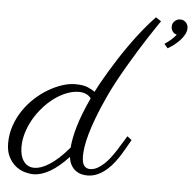

<svg xmlns="http://www.w3.org/2000/svg" viewBox="-59 -704 758 751"><g transform="rotate(5 320.0 -328.5)"><path d="M544.4 -641.6Q539.1 -633.8 526.9 -615.7Q514.6 -597.7 498.5 -572.8Q482.4 -547.9 463.6 -517.6Q444.8 -487.3 426 -455.1Q407.2 -422.9 389.4 -389.9Q371.6 -356.9 357.9 -326.7Q336.4 -279.8 322.5 -242.9Q308.6 -206.1 300.5 -177.2Q292.5 -148.4 289.3 -127.2Q286.1 -106 286.1 -90.8Q286.1 -63 294.7 -52.2Q303.2 -41.5 317.9 -41.5Q333 -41.5 346.9 -49.3Q360.8 -57.1 373.8 -69.3Q386.7 -81.5 398.2 -97.2Q409.7 -112.8 419.7 -128.4Q429.7 -144 438 -158.2Q446.3 -172.4 452.6 -182.1L470.2 -168.5Q464.8 -159.7 456.8 -145.3Q448.7 -130.9 438.5 -113.8Q428.2 -96.7 415 -79.3Q401.9 -62 386 -47.9Q370.1 -33.7 350.8 -24.7Q331.5 -15.6 309.1 -15.6Q298.3 -15.6 286.4 -18.6Q274.4 -21.5 264.2 -28.8Q253.9 -36.1 246.1 -49.1Q238.3 -62 235.8 -82Q199.2 -42.5 164.6 -22.2Q129.9 -2 99.1 -2Q83.5 -2 64.7 -7.3Q45.9 -12.7 29.3 -25.9Q12.7 -39.1 1.5 -60.8Q-9.8 -82.5 -9.8 -114.7Q-9.8 -150.9 1.5 -183.6Q12.7 -216.3 31.7 -244.4Q50.8 -272.5 75.4 -295.2Q100.1 -317.9 127 -333.7Q153.8 -349.6 180.9 -358.4Q208 -367.2 231.9 -367.2Q263.7 -367.2 281.7 -359.4Q299.8 -351.6 309.1 -343.8Q315.9 -357.4 327.6 -378.7Q339.4 -399.9 355 -426Q370.6 -452.1 389.6 -481.7Q408.7 -511.2 430.2 -541.3Q451.7 -571.3 475.3 -600.6Q499 -629.9 523.4 -655.3ZM235.4 -118.7Q237.8 -154.8 252.2 -203.9Q266.6 -252.9 296.4 -316.9Q289.6 -327.1 277.1 -332.8Q264.6 -338.4 249 -338.4Q225.1 -338.4 200.4 -328.6Q175.8 -318.8 153.1 -302.2Q130.4 -285.6 110.4 -262.9Q90.3 -240.2 75.4 -214.4Q60.5 -188.5 52 -160.4Q43.5 -132.3 43.5 -105Q43.5 -68.4 58.8 -47.9Q74.2 -27.3 100.1 -27.3Q112.3 -27.3 127 -32.2Q141.6 -37.1 158.9 -48.1Q176.3 -59.1 195.3 -76.4Q214.4 -93.8 235.4 -118.7ZM619.1 -655.3Q632.3 -655.3 641.1 -646Q649.9 -636.7 649.9 -624Q649.9 -611.3 643.3 -598.9Q636.7 -586.4 626.2 -575.2Q615.7 -564 603.3 -554.4Q590.8 -544.9 579.1 -538.6L565.4 -554.7Q571.3 -558.6 578.1 -563.7Q585 -568.8 591.3 -574.5Q597.7 -580.1 602.5 -585.4Q607.4 -590.8 609.9 -595.2Q598.6 -597.7 593.3 -606.2Q587.9 -614.7 587.9 -624.5Q587.9 -637.7 597.4 -646.5Q606.9 -655.3 619.1 -655.3Z"/></g></svg>

Font: Parisienne
Style: Regular
Weight: 400
Designer: Astigmatic (AOETI)
Foundry: Astigmatic (AOETI)
Version: Version 1.000